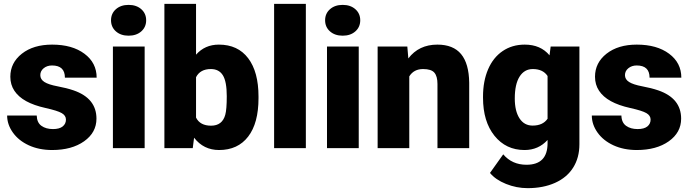

<svg xmlns="http://www.w3.org/2000/svg" viewBox="-20 -770 3591 998"><path d="M322.8 -148.4Q322.8 -169.4 300.8 -182.1Q278.8 -194.8 217.3 -208.5Q155.8 -222.2 115.7 -244.4Q75.7 -266.6 54.7 -298.3Q33.7 -330.1 33.7 -371.1Q33.7 -443.8 93.8 -491Q153.8 -538.1 251 -538.1Q355.5 -538.1 418.9 -490.7Q482.4 -443.4 482.4 -366.2H317.4Q317.4 -429.7 250.5 -429.7Q224.6 -429.7 207 -415.3Q189.5 -400.9 189.5 -379.4Q189.5 -357.4 210.9 -343.8Q232.4 -330.1 279.5 -321.3Q326.7 -312.5 362.3 -300.3Q481.4 -259.3 481.4 -153.3Q481.4 -81.1 417.2 -35.6Q353 9.8 251 9.8Q183.1 9.8 129.9 -14.6Q76.7 -39.1 46.9 -81.1Q17.1 -123 17.1 -169.4H170.9Q171.9 -132.8 195.3 -116Q218.8 -99.1 255.4 -99.1Q289.1 -99.1 305.9 -112.8Q322.8 -126.5 322.8 -148.4Z M731.9 0H566.9V-528.3H731.9ZM557.1 -664.6Q557.1 -699.7 582.5 -722.2Q607.9 -744.6 648.4 -744.6Q689 -744.6 714.4 -722.2Q739.7 -699.7 739.7 -664.6Q739.7 -629.4 714.4 -606.9Q689 -584.5 648.4 -584.5Q607.9 -584.5 582.5 -606.9Q557.1 -629.4 557.1 -664.6Z M1323.7 -259.8Q1323.7 -129.9 1270 -60.1Q1216.3 9.8 1118.7 9.8Q1038.1 9.8 988.8 -54.2L981.9 0H834.5V-750H999V-485.8Q1044.9 -538.1 1117.7 -538.1Q1216.3 -538.1 1270 -467.3Q1323.7 -396.5 1323.7 -268.1ZM1158.7 -270Q1158.7 -346.2 1138.4 -378.7Q1118.2 -411.1 1076.2 -411.1Q1020.5 -411.1 999 -368.7V-158.7Q1020 -116.7 1077.1 -116.7Q1135.3 -116.7 1150.9 -173.3Q1158.7 -201.2 1158.7 -270Z M1569.8 0H1404.8V-750H1569.8Z M1844.7 0H1679.7V-528.3H1844.7ZM1669.9 -664.6Q1669.9 -699.7 1695.3 -722.2Q1720.7 -744.6 1761.2 -744.6Q1801.8 -744.6 1827.1 -722.2Q1852.5 -699.7 1852.5 -664.6Q1852.5 -629.4 1827.1 -606.9Q1801.8 -584.5 1761.2 -584.5Q1720.7 -584.5 1695.3 -606.9Q1669.9 -629.4 1669.9 -664.6Z M2097.2 -528.3 2102.5 -466.3Q2157.2 -538.1 2253.4 -538.1Q2335.9 -538.1 2376.7 -488.8Q2417.5 -439.5 2418.9 -340.3V0H2253.9V-333.5Q2253.9 -373.5 2237.8 -392.3Q2221.7 -411.1 2179.2 -411.1Q2130.9 -411.1 2107.4 -373V0H1942.9V-528.3Z M2490.7 -268.1Q2490.7 -348.1 2517.1 -409.7Q2543.5 -471.2 2592.8 -504.6Q2642.1 -538.1 2707.5 -538.1Q2790 -538.1 2836.4 -482.4L2842.3 -528.3H2991.7V-20Q2991.7 49.8 2959.2 101.3Q2926.8 152.8 2865.2 180.4Q2803.7 208 2722.7 208Q2664.6 208 2610.1 186Q2555.7 164.1 2526.9 128.9L2595.7 32.2Q2641.6 86.4 2716.8 86.4Q2826.2 86.4 2826.2 -25.9V-42.5Q2778.8 9.8 2706.5 9.8Q2609.9 9.8 2550.3 -64.2Q2490.7 -138.2 2490.7 -262.2ZM2655.8 -257.8Q2655.8 -192.9 2680.2 -155Q2704.6 -117.2 2748.5 -117.2Q2801.8 -117.2 2826.2 -152.8V-375Q2802.2 -411.1 2749.5 -411.1Q2705.6 -411.1 2680.7 -371.8Q2655.8 -332.5 2655.8 -257.8Z M3361.8 -148.4Q3361.8 -169.4 3339.8 -182.1Q3317.9 -194.8 3256.3 -208.5Q3194.8 -222.2 3154.8 -244.4Q3114.7 -266.6 3093.8 -298.3Q3072.8 -330.1 3072.8 -371.1Q3072.8 -443.8 3132.8 -491Q3192.9 -538.1 3290 -538.1Q3394.5 -538.1 3458 -490.7Q3521.5 -443.4 3521.5 -366.2H3356.4Q3356.4 -429.7 3289.6 -429.7Q3263.7 -429.7 3246.1 -415.3Q3228.5 -400.9 3228.5 -379.4Q3228.5 -357.4 3250 -343.8Q3271.5 -330.1 3318.6 -321.3Q3365.7 -312.5 3401.4 -300.3Q3520.5 -259.3 3520.5 -153.3Q3520.5 -81.1 3456.3 -35.6Q3392.1 9.8 3290 9.8Q3222.2 9.8 3168.9 -14.6Q3115.7 -39.1 3085.9 -81.1Q3056.2 -123 3056.2 -169.4H3210Q3210.9 -132.8 3234.4 -116Q3257.8 -99.1 3294.4 -99.1Q3328.1 -99.1 3345 -112.8Q3361.8 -126.5 3361.8 -148.4Z"/></svg>

Font: TypoPRO Roboto
Style: Regular
Weight: 900
Designer: Google
Version: Version 2.136; 2016